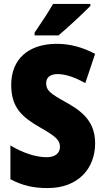

<svg xmlns="http://www.w3.org/2000/svg" viewBox="-20 -947 531 977"><path d="M440 -917V-927H250C225 -883 189 -829 156 -781V-767H278C329 -810 406 -882 440 -917ZM464 -217C464 -317 413 -372 322 -423C233 -472 215 -487 215 -524C215 -550 232 -570 273 -570C313 -570 361 -554 414 -524L464 -673C403 -705 339 -724 270 -724C123 -724 37 -645 37 -515C37 -398 94 -350 185 -298C267 -251 285 -233 285 -200C285 -169 263 -147 217 -147C163 -147 95 -169 33 -207V-35C96 -2 150 10 223 10C377 10 464 -89 464 -217Z"/></svg>

Font: Noto Sans Khmer Condensed Black
Style: Regular
Weight: 900
Width: 3
Designer: Danh Hong and the Monotype Design Team
Foundry: Monotype Imaging Inc.
Version: Version 2.004